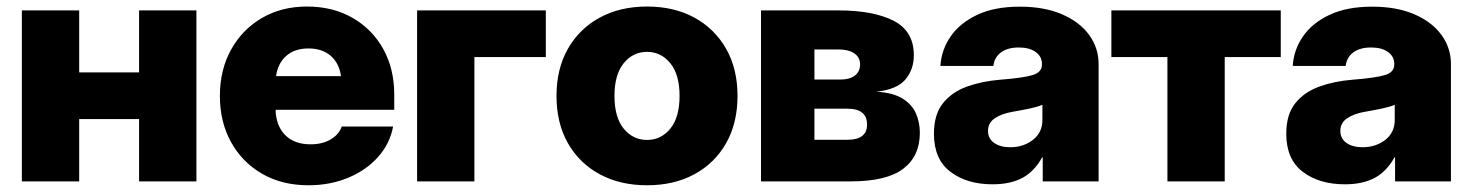

<svg xmlns="http://www.w3.org/2000/svg" viewBox="-20 -547 4441 579"><path d="M218.8 -515.6V-328.6H399.4V-515.6H572.3V0H399.4V-188H218.8V0H45.9V-515.6Z M910.2 11.7Q830.6 11.7 770.5 -22.9Q710.4 -57.6 676.8 -118.4Q643.1 -179.2 643.1 -257.8Q643.1 -336.4 676.8 -397.2Q710.4 -458 769.8 -492.7Q829.1 -527.3 905.8 -527.3Q983.4 -527.3 1042.7 -493.4Q1102.1 -459.5 1135.5 -399.7Q1168.9 -339.8 1168.9 -261.7V-215.8H811Q812.5 -167.5 840.1 -139.6Q867.7 -111.8 916.5 -111.8Q952.1 -111.8 977.1 -126.5Q1002 -141.1 1010.7 -165.5H1165.5Q1155.8 -113.8 1120.1 -73.7Q1084.5 -33.7 1030 -11Q975.6 11.7 910.2 11.7ZM812.5 -317.4H1008.3Q1002.9 -356.4 977.3 -378.7Q951.7 -400.9 910.2 -400.9Q869.1 -400.9 843.5 -378.7Q817.9 -356.4 812.5 -317.4Z M1626 -515.6V-375H1410.6V0H1237.8V-515.6Z M1931.2 11.7Q1850.1 11.7 1788.6 -21.5Q1727.1 -54.7 1692.6 -115.2Q1658.2 -175.8 1658.2 -257.8Q1658.2 -339.4 1692.6 -399.9Q1727.1 -460.4 1788.6 -493.9Q1850.1 -527.3 1931.2 -527.3Q2012.7 -527.3 2074 -493.9Q2135.3 -460.4 2169.7 -399.9Q2204.1 -339.4 2204.1 -257.8Q2204.1 -175.8 2169.7 -115.2Q2135.3 -54.7 2074 -21.5Q2012.7 11.7 1931.2 11.7ZM1931.2 -125Q1973.6 -125 2001.5 -159.2Q2029.3 -193.4 2029.3 -257.8Q2029.3 -321.8 2001.5 -356.2Q1973.6 -390.6 1931.2 -390.6Q1888.7 -390.6 1860.8 -356.2Q1833 -321.8 1833 -257.8Q1833 -193.4 1860.8 -159.2Q1888.7 -125 1931.2 -125Z M2274.9 0V-515.6H2508.3Q2613.8 -515.6 2674.8 -484.4Q2735.8 -453.1 2735.8 -380.4Q2735.8 -337.4 2710.2 -307.1Q2684.6 -276.9 2622.6 -270.5Q2672.9 -267.6 2701.7 -249.8Q2730.5 -231.9 2742.2 -204.8Q2753.9 -177.7 2753.9 -146.5Q2753.9 -76.2 2703.9 -38.1Q2653.8 0 2544.9 0ZM2436 -125.5H2535.6Q2594.7 -125.5 2594.7 -171.4Q2594.7 -219.2 2535.6 -219.2H2436ZM2436 -307.1H2514.2Q2542 -307.1 2557.9 -319.1Q2573.7 -331.1 2573.7 -352.5Q2573.7 -374 2556.4 -386Q2539.1 -397.9 2508.3 -397.9H2436Z M2973.1 8.8Q2895.5 8.8 2845.9 -29.1Q2796.4 -66.9 2796.4 -143.6Q2796.4 -201.7 2823.5 -235.6Q2850.6 -269.5 2896 -285.9Q2941.4 -302.2 2996.1 -306.6Q3065.4 -312 3093.8 -320.6Q3122.1 -329.1 3122.1 -352.1V-354.5Q3122.1 -376.5 3103.3 -390.1Q3084.5 -403.8 3052.2 -403.8Q3018.6 -403.8 2998.5 -388.9Q2978.5 -374 2975.6 -348.1H2815.9Q2818.8 -396.5 2846.7 -437Q2874.5 -477.5 2926.8 -502.2Q2979 -526.9 3055.7 -526.9Q3129.4 -526.9 3182.6 -503.9Q3235.8 -481 3264.4 -441.7Q3293 -402.3 3293 -354V0H3124.5V-72.3H3122.6Q3099.1 -29.8 3063 -10.5Q3026.9 8.8 2973.1 8.8ZM3026.4 -103Q3066.4 -103 3095 -125.2Q3123.5 -147.5 3123.5 -185.1V-231Q3109.9 -225.1 3087.4 -220.2Q3064.9 -215.3 3034.2 -210Q3001.5 -204.6 2980.5 -190.7Q2959.5 -176.8 2959.5 -152.3Q2959.5 -128.9 2978 -116Q2996.6 -103 3026.4 -103Z M3500.5 0V-375H3331.5V-515.6H3842.3V-375H3673.3V0Z M4035.6 8.8Q3958 8.8 3908.4 -29.1Q3858.9 -66.9 3858.9 -143.6Q3858.9 -201.7 3886 -235.6Q3913.1 -269.5 3958.5 -285.9Q4003.9 -302.2 4058.6 -306.6Q4127.9 -312 4156.2 -320.6Q4184.6 -329.1 4184.6 -352.1V-354.5Q4184.6 -376.5 4165.8 -390.1Q4147 -403.8 4114.7 -403.8Q4081.1 -403.8 4061 -388.9Q4041 -374 4038.1 -348.1H3878.4Q3881.3 -396.5 3909.2 -437Q3937 -477.5 3989.3 -502.2Q4041.5 -526.9 4118.2 -526.9Q4191.9 -526.9 4245.1 -503.9Q4298.3 -481 4326.9 -441.7Q4355.5 -402.3 4355.5 -354V0H4187V-72.3H4185.1Q4161.6 -29.8 4125.5 -10.5Q4089.4 8.8 4035.6 8.8ZM4088.9 -103Q4128.9 -103 4157.5 -125.2Q4186 -147.5 4186 -185.1V-231Q4172.4 -225.1 4149.9 -220.2Q4127.4 -215.3 4096.7 -210Q4064 -204.6 4043 -190.7Q4022 -176.8 4022 -152.3Q4022 -128.9 4040.5 -116Q4059.1 -103 4088.9 -103Z"/></svg>

Font: Inter Display Extra Bold
Style: Regular
Weight: 800
Designer: Rasmus Andersson
Foundry: rsms
Version: Version 4.000;git-4fc901f